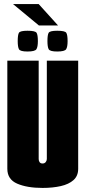

<svg xmlns="http://www.w3.org/2000/svg" viewBox="-20 -918 420 943"><path d="M189 5Q113 5 64.5 -16Q16 -37 16 -89V-620H170V-137Q170 -128 174.5 -121.5Q179 -115 189 -115Q199 -115 204.5 -122Q210 -129 210 -137V-620H364V-89Q364 -54 341 -33.5Q318 -13 278.5 -4Q239 5 189 5ZM261 -665Q225 -665 219 -676.5Q213 -688 213 -716Q213 -747 219 -757Q225 -767 261 -767Q299 -767 305.5 -757Q312 -747 312 -716Q312 -688 305 -676.5Q298 -665 261 -665ZM115 -665Q79 -665 73 -676.5Q67 -688 67 -716Q67 -747 73 -757Q79 -767 115 -767Q153 -767 159.5 -757Q166 -747 166 -716Q166 -688 159 -676.5Q152 -665 115 -665ZM171 -793 44 -898H170L265 -793Z"/></svg>

Font: Smooch Sans Black
Style: Regular
Weight: 900
Designer: Robert E. Leuschke
Foundry: Robert E. Leuschke
Version: Version 1.010; ttfautohint (v1.8.3)